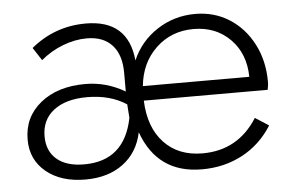

<svg xmlns="http://www.w3.org/2000/svg" viewBox="-41 -527 907 593"><g transform="rotate(-5 412.5 -230.0)"><path d="M202 10Q126 10 80 -28Q34 -66 34 -128Q34 -198 87 -241Q140 -284 226 -284Q291 -284 349 -250V-308Q349 -364 321.5 -394Q294 -424 243 -424Q206 -424 168.5 -409.5Q131 -395 100 -369L74 -409Q148 -470 244 -470Q375 -470 387 -343Q412 -401 465 -435.5Q518 -470 583 -470Q642 -470 688.5 -440.5Q735 -411 762 -359Q789 -307 789 -242Q789 -234 788 -228.5Q787 -223 786 -217H402Q405 -134 449.5 -86.5Q494 -39 569 -39Q679 -39 739 -134L781 -107Q745 -50 688.5 -20Q632 10 563 10Q425 10 378 -121Q365 -59 318.5 -24.5Q272 10 202 10ZM574 -424Q505 -424 457.5 -379Q410 -334 403 -262H733Q732 -334 687.5 -379Q643 -424 574 -424ZM202 -37Q327 -37 353 -168L350 -210Q300 -243 228 -243Q162 -243 124.5 -214Q87 -185 87 -134Q87 -88 117 -62.5Q147 -37 202 -37Z"/></g></svg>

Font: Jost* Light
Style: Regular
Weight: 300
Version: Version 3.7